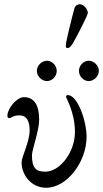

<svg xmlns="http://www.w3.org/2000/svg" viewBox="-20 -873 487 907"><path d="M324 -668C345 -704 395 -802 395 -812C395 -828 376 -853 357 -853C349 -853 335 -847 332 -835C322 -799 291 -677 291 -659C291 -650 291 -646 300 -646C308 -646 318 -658 324 -668ZM202 -586C177 -586 154 -563 154 -538C154 -513 177 -490 202 -490C227 -490 248 -513 248 -538C248 -563 227 -586 202 -586ZM399 -586C374 -586 353 -563 353 -538C353 -513 374 -490 399 -490C424 -490 447 -513 447 -538C447 -563 424 -586 399 -586ZM120 -256C120 -204 82 -132 82 -106C82 -45 129 14 198 14C297 14 389 -109 389 -227C389 -300 347 -424 300 -424C296 -424 292 -421 292 -416C292 -409 334 -343 334 -249C334 -155 264 -62 194 -62C148 -62 131 -81 131 -140C131 -166 165 -255 165 -307C165 -376 142 -414 93 -414C58 -414 15 -359 15 -327C15 -317 18 -315 25 -315C32 -315 41 -328 72 -328C118 -328 120 -277 120 -256Z"/></svg>

Font: EB Garamond SC 08
Style: Regular
Weight: 400
Version: Version 0.016